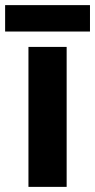

<svg xmlns="http://www.w3.org/2000/svg" viewBox="-33 -729 371 749"><path d="M227 0H78V-546H227ZM318 -709V-606H-13V-709Z"/></svg>

Font: Noto Sans Gujarati
Style: Regular
Weight: 400
Designer: Jelle Bosma - Monotype Design Team, Universal Thirst
Foundry: Monotype Imaging Inc.
Version: Version 2.102